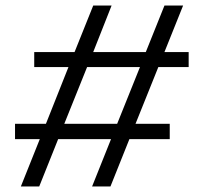

<svg xmlns="http://www.w3.org/2000/svg" viewBox="-20 -670 732 690"><path d="M590 -225V-170H445L377 0H311L379 -170H189L121 0H55L123 -170H34V-225H145L226 -429H103V-483H248L315 -650H381L315 -483H504L571 -650H638L571 -483H658V-429H549L467 -225ZM211 -225H401L483 -429H293Z"/></svg>

Font: Overused Grotesk Book
Style: Regular
Weight: 350
Version: Version 0.003